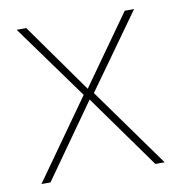

<svg xmlns="http://www.w3.org/2000/svg" viewBox="-65 -589 610 649"><g transform="rotate(-10 239.5 -264.0)"><path d="M219 -272 26 0H57L236 -253L417 0H449L254 -272L437 -528H405L236 -290L67 -528H34Z"/></g></svg>

Font: Noto Sans Malayalam Thin
Style: Regular
Weight: 100
Designer: Jelle Bosma - Monotype Design Team
Foundry: Monotype Imaging Inc.
Version: Version 2.104